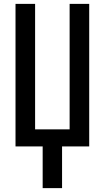

<svg xmlns="http://www.w3.org/2000/svg" viewBox="-20 -755 540 990"><path d="M200 215V0H60V-735H161V-88H339V-735H440V0H300V215Z"/></svg>

Font: Zed Sans Semibold
Style: Regular
Weight: 600
Designer: Belleve Invis
Foundry: Belleve Invis
Version: Version 1.0.0; ttfautohint (v1.8.4)